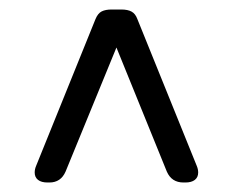

<svg xmlns="http://www.w3.org/2000/svg" viewBox="-20 -704 490 404"><path d="M53 -341Q53 -348 56 -355L181 -664Q186 -676 194 -680Q202 -684 215 -684H235Q249 -684 257 -679.5Q265 -675 269 -664L394 -355Q397 -348 397 -341Q397 -331 390 -325.5Q383 -320 370 -320H366Q341 -320 331 -343L225 -604L118 -343Q108 -320 84 -320H80Q67 -320 60 -325.5Q53 -331 53 -341Z"/></svg>

Font: Asap-Regular
Style: Regular
Weight: 400
Designer: Pablo Cosgaya
Foundry: Omnibus-Type
Version: Version 2.000; ttfautohint (v1.8)